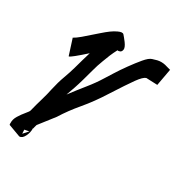

<svg xmlns="http://www.w3.org/2000/svg" viewBox="-146 -620 714 757"><g transform="rotate(30 211.0 -241.5)"><path d="M431 -488 417 -411 366 -413Q353 -409 332.5 -380.5Q312 -352 269 -285Q235 -231 199 -188.5Q163 -146 137 -104L84 -36Q82 -30 81 -25.5Q80 -21 79 -17L78 -18Q79 0 70 18.5Q61 37 48 37H47L-7 17H-8Q-10 13 -9 8Q-10 -8 0.5 -25Q11 -42 22.5 -55.5Q34 -69 35 -74Q43 -106 51.5 -134.5Q60 -163 65 -188Q73 -224 83.5 -252.5Q94 -281 101 -306Q107 -327 112.5 -347Q118 -367 124 -386Q95 -360 80 -348Q65 -336 60 -334H58L35 -406H36Q46 -411 64.5 -426.5Q83 -442 120 -475Q137 -490 150 -499.5Q163 -509 176 -515Q195 -524 201.5 -517Q208 -510 221 -493Q234 -475 232.5 -465Q231 -455 224 -452Q217 -449 213 -451Q204 -434 197 -417.5Q190 -401 184 -384Q174 -358 167.5 -333Q161 -308 154 -284Q147 -259 140 -238.5Q133 -218 126 -199Q153 -235 178.5 -266.5Q204 -298 223 -329Q230 -340 245 -364Q260 -388 279.5 -415Q299 -442 317 -463.5Q335 -485 348 -489Q360 -493 368.5 -495Q377 -497 386 -497Q395 -497 404 -495Q413 -493 429 -488ZM72 0 51 4 52 22Z"/></g></svg>

Font: Syne
Style: Italic
Weight: 400
Italic angle: -9°
Designer: Lucas Descroix
Foundry: Bonjour Monde
Version: Version 2.000; ttfautohint (v1.8.3)